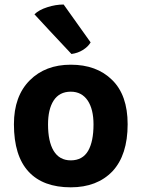

<svg xmlns="http://www.w3.org/2000/svg" viewBox="-20 -801 620 841"><path d="M290 -517.6Q178.7 -517.6 110.4 -449.2Q41 -379.9 41 -256.8Q41 -118.2 105.5 -48.8Q168.9 19.5 290 19.5Q405.3 19.5 472.7 -50.8Q539.1 -122.1 539.1 -256.8Q539.1 -384.8 470.7 -451.2Q403.3 -517.6 290 -517.6ZM190.4 -255.9Q190.4 -322.3 214.8 -360.4Q240.2 -399.4 290 -399.4Q337.9 -399.4 364.3 -360.4Q389.6 -322.3 389.6 -255.9Q389.6 -181.6 366.2 -140.6Q341.8 -98.6 290 -98.6Q240.2 -98.6 214.8 -140.6Q190.4 -181.6 190.4 -255.9ZM377 -615.2Q347.7 -656.2 258.8 -781.2Q223.6 -781.2 187.5 -769.5Q150.4 -757.8 130.9 -738.3Q184.6 -679.7 293 -564.5Q321.3 -568.4 342.8 -582Q365.2 -595.7 377 -615.2Z"/></svg>

Font: cl
Style: Bold
Weight: 400
Designer: Mitja Miklavcic
Version: Version 7.504; 2011; Build 1021